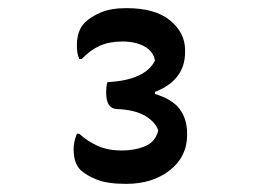

<svg xmlns="http://www.w3.org/2000/svg" viewBox="-20 -808 640 472"><path d="M435 -680Q435 -611 361 -582V-577Q404 -564 422 -539.5Q440 -515 440 -479V-476Q440 -423 397.5 -389.5Q355 -356 290 -356Q244 -356 218 -366.5Q192 -377 178 -390Q161 -407 161 -441Q161 -460 169 -479H175Q196 -460 221 -449Q246 -438 279 -438Q311 -438 336.5 -448.5Q362 -459 369 -487Q363 -507 338 -522.5Q313 -538 267 -540Q241 -541 241 -580Q241 -596 244 -606Q337 -611 361 -659Q357 -682 335 -694Q313 -706 281 -706Q249 -706 225.5 -695.5Q202 -685 181 -663H175Q171 -672 170 -680Q169 -688 169 -698Q169 -713 173.5 -727.5Q178 -742 189 -753Q202 -766 227 -777Q252 -788 291 -788Q362 -788 398.5 -757.5Q435 -727 435 -685Z"/></svg>

Font: Recursive Mn Csl St Med
Style: Regular
Weight: 500
Monospace: yes
Version: Version 1.079;hotconv 1.0.112;makeotfexe 2.5.65598; ttfautoh